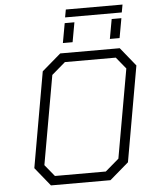

<svg xmlns="http://www.w3.org/2000/svg" viewBox="-63 -1032 846 1083"><g transform="rotate(-5 360.0 -490.5)"><path d="M343 -937 351 -981H672L664 -937ZM318 -794 338 -905H393L373 -794ZM584 -794 604 -905H659L639 -794ZM181 0 96 -105 191 -645 298 -737H635L720 -632L625 -92L518 0ZM208 -51H496L573 -117L662 -620L608 -686H320L243 -620L154 -117Z"/></g></svg>

Font: Tomorrow Light
Style: Italic
Weight: 300
Italic angle: -10°
Designer: Tony de Marco, Monica Rizzolli
Foundry: Just in Type
Version: Version 2.002